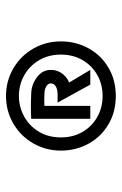

<svg xmlns="http://www.w3.org/2000/svg" viewBox="97 -968 406 640"><g transform="rotate(-90 300.0 -648.0)"><path d="M438 -647.9Q438 -607 419.5 -575.5Q401 -544 369.6 -526.5Q338.1 -509 300.1 -509Q262 -509 230.5 -526.5Q199 -544 180.5 -575.5Q162 -606.9 162 -648Q162 -690 181 -721.5Q200 -753 231.7 -770.5Q263.5 -788 300.2 -788Q337 -788 368.5 -770.5Q400 -753 419 -721.3Q438 -689.6 438 -647.9ZM482 -648Q482 -698 458 -740Q434 -782 392 -806.5Q350 -831 300 -831Q250 -831 208 -806.5Q166 -782 142 -740Q118 -698 118 -648Q118 -598 141 -556Q164 -514 205.5 -489.5Q247 -465 300 -465Q353 -465 394.5 -489.5Q436 -514 459 -556Q482 -598 482 -648ZM224 -550V-747Q265 -749 306 -747Q336 -747 361.5 -728.6Q387 -710.2 387 -681.6Q387 -653 365 -633Q343 -613 309 -617L326 -652L387 -550H338L278 -659H308Q325 -660 333.5 -666Q342 -672 342 -682Q342 -690.7 332 -696.8Q322 -703 305 -703Q285 -704 267 -703V-550Z"/></g></svg>

Font: Kreadon
Style: Regular
Weight: 400
Designer: kohakuno
Foundry: StudioGnu
Version: Version 1.000;Glyphs 3.1.2 (3151)